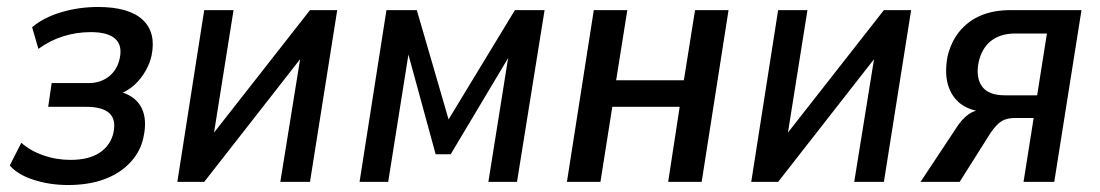

<svg xmlns="http://www.w3.org/2000/svg" viewBox="-20 -521 3150 550"><path d="M175 9Q122 9 76 -6Q30 -21 8 -47L41 -112Q67 -89 104 -76Q141 -63 182 -63Q235 -63 266 -84Q297 -105 305 -141Q313 -179 293 -197Q273 -215 227 -215H118L128 -283H234Q268 -283 292 -302Q316 -321 323 -354Q331 -391 310 -410Q289 -429 240 -429Q199 -429 161 -417Q123 -405 90 -381L72 -443Q105 -471 155.5 -486Q206 -501 261 -501Q349 -501 388.5 -464.5Q428 -428 414 -361Q409 -339 397 -318Q385 -297 368 -280.5Q351 -264 328 -254V-257Q370 -244 386 -211Q402 -178 391 -128Q383 -88 354 -56.5Q325 -25 280 -8Q235 9 175 9Z M488 0 565 -492H649L585 -90H553L868 -492H946L868 0H783L848 -403H880L565 0Z M1010 0 1087 -492H1174L1265 -179L1455 -492H1540L1461 0H1379L1441 -389H1456L1271 -79H1228L1143 -390H1154L1092 0Z M1604 0 1681 -492H1777L1745 -291H1939L1971 -492H2067L1990 0H1894L1927 -215H1734L1700 0Z M2132 0 2209 -492H2293L2229 -90H2197L2512 -492H2590L2512 0H2427L2492 -403H2524L2209 0Z M2617 0 2717 -151Q2735 -180 2754.5 -193.5Q2774 -207 2798 -207H2810L2807 -201Q2767 -201 2738.5 -219Q2710 -237 2697.5 -272Q2685 -307 2694 -358Q2704 -401 2728.5 -431Q2753 -461 2789.5 -476.5Q2826 -492 2875 -492H3078L3000 0H2912L2941 -183H2888Q2863 -183 2848.5 -173.5Q2834 -164 2818 -141L2729 0ZM2858 -248H2951L2979 -425H2888Q2846 -425 2819 -404Q2792 -383 2783 -341Q2775 -298 2793.5 -273Q2812 -248 2858 -248Z"/></svg>

Font: Nunito Sans 10pt Condensed SemiBold
Style: Italic
Weight: 600
Width: 3
Italic angle: -9°
Designer: Vernon Adams
Foundry: Vernon Adams
Version: Version 3.101;gftools[0.9.27]